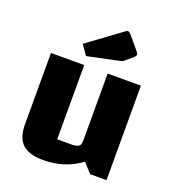

<svg xmlns="http://www.w3.org/2000/svg" viewBox="-136 -837 861 955"><g transform="rotate(20 295.0 -359.5)"><path d="M531 -500V0H444L399 -50Q357 -18 307 -2Q257 14 200 14Q125 14 90 -18.5Q55 -51 55 -122V-500H231V-107H305Q333 -107 344 -115Q355 -123 355 -142V-500ZM224 -545 188 -597 368 -729Q373 -733 378 -733Q385 -733 394 -723L452 -654Q460 -644 460 -638Q460 -631 450 -622L415 -592Q409 -587 404 -584.5Q399 -582 390 -580Z"/></g></svg>

Font: Changa ExtraLight
Style: Bold
Weight: 700
Version: Version 3.002; ttfautohint (v1.8.2)